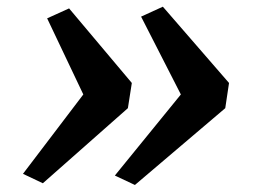

<svg xmlns="http://www.w3.org/2000/svg" viewBox="-20 -582 744 560"><path d="M373.5 -42.5 315 -70 507.5 -306.5 391.5 -533.5 455 -562.5 648 -340 637 -266.5ZM105 -47.5 47 -75 223 -306.5 117.5 -528.5 181.5 -557.5 364.5 -340 353 -266.5Z"/></svg>

Font: Merriweather Light 18pt
Style: Bold Italic
Weight: 700
Italic angle: -7.8°
Version: Version 2.101